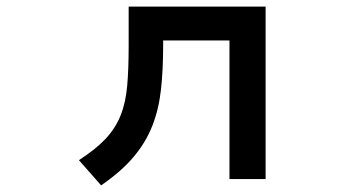

<svg xmlns="http://www.w3.org/2000/svg" viewBox="-20 -498 1040 579"><path d="M781 42H672V-376H472V-361Q472 -288 465.5 -228.5Q459 -169 439.5 -119Q420 -69 383 -25Q346 19 285 61L218 -15Q269 -48 298.5 -79.5Q328 -111 343.5 -149.5Q359 -188 363.5 -238.5Q368 -289 368 -361V-478H781Z"/></svg>

Font: NanumGothicCoding
Style: Bold
Weight: 700
Monospace: yes
Designer: Kwon Bruce; Nicolas Noh; Sung-woo Choi; Go-un Cha; Soo-hyun Park;
Foundry: NHN Corporation
Version: Version 2.000;PS 1;hotconv 1.0.49;makeotf.lib2.0.14853